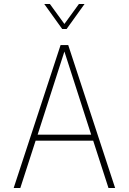

<svg xmlns="http://www.w3.org/2000/svg" viewBox="-20 -934 640 954"><path d="M48 0 281 -710H319L552 0H519L443 -235H157L81 0ZM300 -678 167 -265H433ZM200 -914H228L300 -815L372 -914H400L311 -790H289Z"/></svg>

Font: Geist Mono Thin
Style: Regular
Weight: 100
Monospace: yes
Designer: Basement.studio, Andrés Briganti, Mateo Zaragoza
Foundry: Basement.studio, Vercel, Andrés Briganti, Guido Ferreyra, Mateo Zaragoza
Version: Version 1.500; ttfautohint (v1.8.4.7-5d5b)